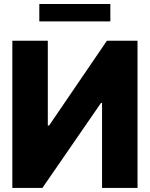

<svg xmlns="http://www.w3.org/2000/svg" viewBox="-20 -929 741 949"><path d="M41 -727.5H216.3V-308.6H222.7L508.3 -727.5H659.7V0H484.4V-419.9H479L189.5 0H41ZM525.4 -909.2V-823.2H174.3V-909.2Z"/></svg>

Font: Inter Tight ExtraBold
Style: Regular
Weight: 800
Designer: Rasmus Andersson
Foundry: rsms
Version: Version 3.004; ttfautohint (v1.8.4.7-5d5b)